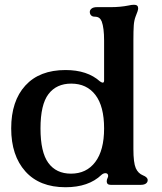

<svg xmlns="http://www.w3.org/2000/svg" viewBox="-20 -776 680 806"><path d="M27 -237Q27 -352 86.5 -417Q146 -482 255 -482Q347 -482 400 -434Q408 -429 411 -429Q417 -429 417 -438V-606Q417 -659 407 -686Q403 -696 396 -701Q389 -706 377 -706Q368 -706 362.5 -711.5Q357 -717 357 -726Q357 -734 364.5 -740Q372 -746 387 -746H445Q485 -746 520 -753Q532 -756 543 -756Q560 -756 560 -741Q560 -732 549 -706Q543 -690 541.5 -669Q540 -648 540 -606V-150Q540 -93 550 -70Q560 -48 580 -40Q600 -32 600 -20Q600 -11 592.5 -5.5Q585 0 570 0H445Q428 0 428 -15Q428 -22 432 -30Q434 -33 434 -38Q434 -43 431 -46Q428 -49 423 -49Q414 -49 406 -42Q352 10 255 10Q146 10 86.5 -56.5Q27 -123 27 -237ZM278 -47Q343 -47 380 -96Q417 -145 417 -237Q417 -330 380.5 -377.5Q344 -425 279 -425Q217 -425 183.5 -381Q150 -337 150 -237Q150 -137 183 -92Q216 -47 278 -47Z"/></svg>

Font: Raigarh Medium
Style: Regular
Weight: 500
Designer: jaikishan Patel
Foundry: MagicType
Version: Version 1.000